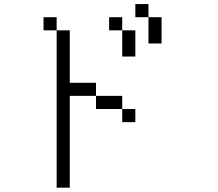

<svg xmlns="http://www.w3.org/2000/svg" viewBox="-20 -832 1040 915"><path d="M625 -250V-312.5H562.5V-250ZM250 -687.5Q250 -687.5 250 62.5H312.5V-375H437.5V-312.5H562.5V-375H437.5V-437.5H312.5Q312.5 -437.5 312.5 -687.5ZM562.5 -687.5Q562.5 -687.5 562.5 -562.5H625Q625 -562.5 625 -687.5ZM250 -687.5V-750H187.5V-687.5ZM562.5 -687.5V-750H500V-687.5ZM687.5 -750Q687.5 -750 687.5 -625H750Q750 -625 750 -750ZM687.5 -750V-812.5H625V-750Z"/></svg>

Font: Unifont
Style: Regular
Weight: 500
Version: Version 13.0.05